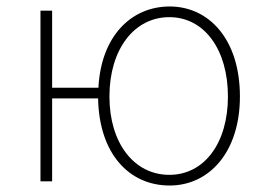

<svg xmlns="http://www.w3.org/2000/svg" viewBox="-20 -560 821 593"><path d="M141 -289V-527H105V0H141V-256H283C286 -85 379 13 504 13C625 13 721 -89 721 -262C721 -439 625 -540 504 -540C386 -540 292 -449 284 -289ZM503 -20C394 -20 318 -118 318 -262C318 -407 394 -507 503 -507C611 -507 684 -407 684 -262C684 -118 611 -20 503 -20Z"/></svg>

Font: SSpoqa Han Sans Neo Thin
Style: Regular
Weight: 100
Designer: [Spoqa Han Sans Neo] Dong-huui Kim  Younghwa Kang  Yujin Lee  [Noto Sans] Ryoko NISHIZUKA  (kana & ideographs); Paul D. 
Foundry: Spoqa (http://www.spoqa-han-sans.com)
Version: Version 1.000